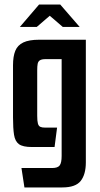

<svg xmlns="http://www.w3.org/2000/svg" viewBox="-20 -644 436 841"><path d="M87 177 74 92H208Q233 92 241.5 80.5Q250 69 250 39V-385H180Q163 -385 155 -380Q147 -375 145 -364.5Q143 -354 143 -336V-137Q143 -114 146 -103Q149 -92 156.5 -88.5Q164 -85 178 -85H230L219 0H120Q80 0 63 -12.5Q46 -25 41.5 -53.5Q37 -82 37 -130V-358Q37 -397 47 -421.5Q57 -446 82 -458Q107 -470 152 -470H356V67Q356 120 333.5 148.5Q311 177 253 177ZM67 -526 151 -624H244L329 -526H255L198 -575L141 -526Z"/></svg>

Font: Smooch Sans
Style: Bold
Weight: 700
Designer: Robert E. Leuschke
Foundry: Robert E. Leuschke
Version: Version 1.010